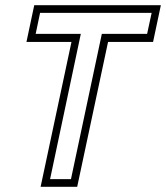

<svg xmlns="http://www.w3.org/2000/svg" viewBox="-20 -720 640 740"><path d="M136.5 0 255.5 -558.5H82L112 -700H600L570 -558.5H396.5L277.5 0ZM173 -29.5H253.5L372.5 -589.5H547L564.5 -670.5H134.5L117.5 -589.5H291.5Z"/></svg>

Font: Tourney Thin Light
Style: Italic
Weight: 300
Italic angle: -12°
Version: Version 1.015